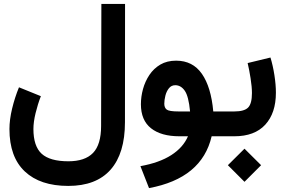

<svg xmlns="http://www.w3.org/2000/svg" viewBox="-20 -697 1459 982"><path d="M189 -205.1Q172.9 -163.6 161.9 -118.2Q150.9 -72.8 150.9 -37.1Q150.9 50.8 193.1 89.4Q235.4 127.9 329.6 127.9Q414.6 127.9 455.8 85.2Q497.1 42.5 497.1 -52.7L498.5 -676.8H619.6L619.1 -71.8Q619.1 87.4 545.7 170.7Q472.2 253.9 329.1 253.9Q185.5 253.9 106.9 179.9Q28.3 106 28.3 -37.1Q28.3 -85 42 -141.8Q55.7 -198.7 77.1 -250.5Z M1099.5 0V-127H1140.3V0ZM880.9 -386.7Q965.8 -386.7 1012.7 -319.3Q1059.6 -252 1070.8 -127H1109.9V0H1062.5Q1012.7 214.8 742.2 265.1L698.2 152.8Q795.4 135.3 856.2 96.2Q917 57.1 941.4 0H897.9Q804.2 0 752.4 -41Q700.7 -82 700.7 -164.1Q700.7 -202.6 711.4 -241.7Q722.2 -280.8 744.1 -313.7Q766.1 -346.7 800 -366.7Q834 -386.7 880.9 -386.7ZM952.1 -127Q944.8 -204.6 925 -232.9Q905.3 -261.2 876.5 -261.2Q856.4 -261.2 844 -245.6Q831.5 -230 825.9 -207.8Q820.3 -185.5 820.3 -166.5Q820.3 -146 832.8 -136.5Q845.2 -127 893.1 -127Z M1391.1 -222.7Q1391.1 -118.7 1336.7 -59.3Q1282.2 0 1178.7 0H1120.1V-127H1178.7Q1229 -127 1248.8 -146.7Q1268.6 -166.5 1268.6 -221.2Q1268.6 -252.4 1261.7 -296.1Q1254.9 -339.8 1246.6 -374.5L1363.3 -402.8Q1376 -361.3 1383.5 -312.7Q1391.1 -264.2 1391.1 -222.7ZM1145.5 147.9 1230.5 63.5 1315.4 147.9 1230.5 232.9Z"/></svg>

Font: Vazir FD-WOL-UI
Style: Bold-FD-WOL-UI
Weight: 700
Designer: Saber Rastikerdar
Foundry: Saber Rastikerdar
Version: Version 30.0.0